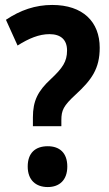

<svg xmlns="http://www.w3.org/2000/svg" viewBox="-20 -744 441 776"><path d="M113 -270V-234H228V-258C228 -298 236 -316 286 -362C350 -421 383 -466 383 -551C383 -656 315 -724 191 -724C123 -724 62 -703 4 -664L51 -560C97 -589 138 -606 180 -606C226 -606 251 -583 251 -540C251 -495 233 -469 185 -424C133 -376 113 -336 113 -270ZM92 -71C92 -16 125 12 173 12C220 12 252 -16 252 -71C252 -127 220 -153 173 -153C123 -153 92 -126 92 -71Z"/></svg>

Font: Noto Sans Arabic UI Cn
Style: Bold
Weight: 700
Width: 3
Designer: Monotype Design Team, Nadine Chahine and Nizar Qandah
Foundry: Monotype Imaging Inc.
Version: Version 2.010